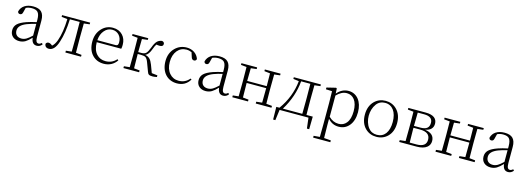

<svg xmlns="http://www.w3.org/2000/svg" viewBox="3 -1511 7556 2761"><g transform="rotate(15 3781.5 -130.5)"><path d="M192 14C225 14 256 6 283 -10C308 -25 336 -49 369 -84C376 -19 404 13 453 13C485 13 511 -1 532 -28L517 -45C501 -31 486 -24 472 -24C457 -24 445 -30 438 -43C430 -57 426 -80 426 -113V-354C426 -413 412 -455 385 -482C359 -508 318 -521 262 -521C161 -521 89 -475 69 -395C72 -374 84 -364 104 -364C125 -364 138 -377 143 -402L161 -472C188 -485 218 -491 249 -491C291 -491 321 -481 338 -462C357 -441 367 -404 367 -349V-315C313 -304 266 -291 225 -277C164 -256 121 -233 94 -207C69 -182 56 -151 56 -114C56 -73 69 -42 95 -19C120 3 152 14 192 14ZM215 -30C184 -30 160 -38 143 -54C125 -71 116 -94 116 -125C116 -178 156 -219 236 -250C273 -264 316 -277 367 -289V-115C334 -84 307 -62 286 -50C263 -37 240 -30 215 -30Z M633 10C690 10 733 -37 763 -132C794 -226 812 -341 817 -478H963C964 -405 965 -339 965 -282V-226C965 -173 964 -109 963 -36L878 -27V0H1111V-27L1026 -36C1025 -109 1024 -173 1024 -226V-282C1024 -337 1025 -400 1026 -472L1111 -482V-507H693V-482L781 -471C777 -338 760 -229 729 -143C712 -98 692 -66 667 -46C646 -65 627 -74 610 -74C592 -74 579 -66 570 -49C570 -13 593 10 633 10Z M1451 14C1492 14 1529 5 1562 -13C1595 -31 1622 -56 1643 -88L1627 -101C1584 -53 1531 -29 1466 -29C1411 -29 1367 -47 1333 -84C1295 -125 1276 -183 1275 -260H1640C1644 -275 1646 -295 1646 -320C1646 -379 1628 -427 1593 -464C1557 -502 1509 -521 1448 -521C1383 -521 1328 -497 1283 -449C1235 -398 1211 -333 1211 -254C1211 -168 1235 -101 1282 -53C1326 -8 1382 14 1451 14ZM1276 -290C1280 -350 1298 -399 1331 -436C1362 -473 1401 -491 1446 -491C1489 -491 1523 -476 1550 -446C1575 -417 1587 -382 1587 -340C1587 -305 1577 -290 1549 -290Z M2181 8C2194 8 2214 5 2241 0V-25L2155 -35L2112 -150C2084 -223 2054 -253 1995 -265C2014 -272 2029 -285 2042 -303C2055 -320 2067 -346 2080 -381C2090 -410 2101 -433 2113 -449C2128 -446 2145 -444 2162 -444C2197 -444 2214 -457 2214 -483C2214 -503 2202 -516 2178 -521C2149 -517 2125 -506 2107 -488C2088 -469 2070 -437 2054 -392C2036 -345 2019 -313 2003 -298C1988 -284 1966 -277 1937 -277H1888C1888 -354 1889 -419 1891 -472L1976 -482V-507H1742V-482L1827 -473C1828 -400 1829 -336 1829 -282V-226C1829 -173 1828 -109 1827 -36L1742 -27V0H1976V-27L1891 -36C1889 -90 1888 -161 1888 -249H1938C1970 -249 1993 -244 2008 -234C2023 -223 2037 -201 2049 -168L2097 -40C2110 -1 2126 8 2181 8Z M2539 14C2624 14 2688 -22 2731 -94L2714 -104C2673 -54 2620 -29 2554 -29C2497 -29 2452 -50 2417 -91C2381 -133 2363 -189 2363 -258C2363 -329 2381 -385 2416 -428C2451 -470 2496 -491 2551 -491C2578 -491 2604 -485 2629 -474L2652 -403C2659 -380 2673 -368 2694 -368C2712 -368 2724 -378 2730 -398C2705 -474 2634 -521 2549 -521C2481 -521 2423 -498 2376 -451C2325 -400 2300 -335 2300 -254C2300 -92 2396 14 2539 14Z M2967 14C3000 14 3031 6 3058 -10C3083 -25 3111 -49 3144 -84C3151 -19 3179 13 3228 13C3260 13 3286 -1 3307 -28L3292 -45C3276 -31 3261 -24 3247 -24C3232 -24 3220 -30 3213 -43C3205 -57 3201 -80 3201 -113V-354C3201 -413 3187 -455 3160 -482C3134 -508 3093 -521 3037 -521C2936 -521 2864 -475 2844 -395C2847 -374 2859 -364 2879 -364C2900 -364 2913 -377 2918 -402L2936 -472C2963 -485 2993 -491 3024 -491C3066 -491 3096 -481 3113 -462C3132 -441 3142 -404 3142 -349V-315C3088 -304 3041 -291 3000 -277C2939 -256 2896 -233 2869 -207C2844 -182 2831 -151 2831 -114C2831 -73 2844 -42 2870 -19C2895 3 2927 14 2967 14ZM2990 -30C2959 -30 2935 -38 2918 -54C2900 -71 2891 -94 2891 -125C2891 -178 2931 -219 3011 -250C3048 -264 3091 -277 3142 -289V-115C3109 -84 3082 -62 3061 -50C3038 -37 3015 -30 2990 -30Z M3597 0V-27L3512 -36C3510 -91 3509 -163 3509 -252H3800C3800 -181 3799 -109 3798 -36L3712 -27V0H3946V-27L3860 -36C3859 -109 3858 -173 3858 -226V-282C3858 -335 3859 -399 3860 -472L3946 -482V-507H3712V-482L3798 -472C3799 -401 3800 -338 3800 -282H3509C3509 -356 3510 -419 3512 -472L3597 -482V-507H3363V-482L3448 -473C3449 -400 3450 -336 3450 -282V-226C3450 -173 3449 -109 3448 -36L3363 -27V0Z M4046 158 4067 0H4497L4516 158H4550L4553 -30H4459C4458 -103 4457 -169 4457 -226V-282C4457 -335 4458 -399 4459 -472L4546 -482V-507H4143V-482L4227 -471C4211 -311 4154 -164 4057 -30H4010L4013 158ZM4108 -30C4196 -175 4247 -324 4260 -477H4397C4398 -404 4399 -339 4399 -282V-226C4399 -169 4398 -103 4397 -30Z M4892 260V233L4790 225C4788 166 4787 102 4787 32V-61C4830 -11 4883 14 4948 14C5013 14 5065 -11 5105 -60C5145 -109 5165 -176 5165 -259C5165 -416 5081 -521 4958 -521C4891 -521 4834 -492 4786 -435L4782 -511L4769 -518L4634 -485V-459L4726 -455C4728 -405 4729 -346 4729 -278V33C4729 82 4728 146 4727 225L4636 233V260ZM4936 -26C4881 -26 4832 -48 4789 -91V-407C4838 -458 4888 -483 4940 -483C4989 -483 5027 -464 5056 -426C5086 -386 5101 -329 5101 -256C5101 -179 5085 -120 5052 -80C5023 -44 4984 -26 4936 -26Z M5343 -52C5388 -8 5443 14 5509 14C5575 14 5630 -8 5674 -51C5724 -100 5749 -167 5749 -253C5749 -338 5724 -405 5674 -455C5629 -499 5574 -521 5509 -521C5444 -521 5389 -499 5344 -455C5294 -405 5269 -338 5269 -253C5269 -168 5294 -101 5343 -52ZM5381 -77C5308 -174 5309 -330 5381 -428C5412 -470 5455 -491 5509 -491C5617 -491 5684 -401 5684 -252C5684 -177 5668 -119 5637 -77C5606 -36 5563 -16 5509 -16C5455 -16 5412 -36 5381 -77Z M6110 0C6175 0 6225 -14 6258 -41C6287 -64 6302 -95 6302 -134C6302 -209 6255 -253 6161 -266C6239 -281 6278 -321 6278 -385C6278 -423 6264 -453 6237 -474C6208 -496 6164 -507 6106 -507H5848V-482L5933 -473C5934 -400 5935 -336 5935 -282V-226C5935 -173 5934 -109 5933 -36L5848 -27V0ZM5996 -30C5994 -85 5993 -151 5993 -226V-250H6091C6191 -250 6241 -212 6241 -137C6241 -66 6193 -30 6098 -30ZM5993 -278C5993 -359 5994 -425 5996 -477H6092C6176 -477 6218 -445 6218 -382C6218 -310 6177 -278 6089 -278Z M6622 0V-27L6537 -36C6535 -91 6534 -163 6534 -252H6825C6825 -181 6824 -109 6823 -36L6737 -27V0H6971V-27L6885 -36C6884 -109 6883 -173 6883 -226V-282C6883 -335 6884 -399 6885 -472L6971 -482V-507H6737V-482L6823 -472C6824 -401 6825 -338 6825 -282H6534C6534 -356 6535 -419 6537 -472L6622 -482V-507H6388V-482L6473 -473C6474 -400 6475 -336 6475 -282V-226C6475 -173 6474 -109 6473 -36L6388 -27V0Z M7209 14C7242 14 7273 6 7300 -10C7325 -25 7353 -49 7386 -84C7393 -19 7421 13 7470 13C7502 13 7528 -1 7549 -28L7534 -45C7518 -31 7503 -24 7489 -24C7474 -24 7462 -30 7455 -43C7447 -57 7443 -80 7443 -113V-354C7443 -413 7429 -455 7402 -482C7376 -508 7335 -521 7279 -521C7178 -521 7106 -475 7086 -395C7089 -374 7101 -364 7121 -364C7142 -364 7155 -377 7160 -402L7178 -472C7205 -485 7235 -491 7266 -491C7308 -491 7338 -481 7355 -462C7374 -441 7384 -404 7384 -349V-315C7330 -304 7283 -291 7242 -277C7181 -256 7138 -233 7111 -207C7086 -182 7073 -151 7073 -114C7073 -73 7086 -42 7112 -19C7137 3 7169 14 7209 14ZM7232 -30C7201 -30 7177 -38 7160 -54C7142 -71 7133 -94 7133 -125C7133 -178 7173 -219 7253 -250C7290 -264 7333 -277 7384 -289V-115C7351 -84 7324 -62 7303 -50C7280 -37 7257 -30 7232 -30Z"/></g></svg>

Font: AllPunType ExtraLight
Style: Regular
Weight: 280
Version: 1.0